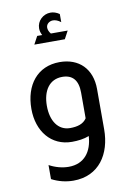

<svg xmlns="http://www.w3.org/2000/svg" viewBox="-98 -775 699 1023"><g transform="rotate(-10 251.5 -263.5)"><path d="M323 -605H232C222 -617 218 -629 218 -639C218 -659 236 -672 255 -672C267 -672 282 -667 297 -655V-699C281 -710 265 -715 249 -715C209 -715 175 -683 175 -643C175 -630 178 -618 185 -605H158L135 -562H300L323 -605ZM336 -32C331 51 288 111 203 111C168 111 131 101 98 83V159C134 178 175 188 215 188C354 188 423 80 423 -53V-271C423 -380 356 -447 251 -447C131 -447 60 -357 60 -227C60 -106 131 -17 243 -17C276 -17 308 -21 336 -32ZM336 -267V-128C318 -100 285 -91 246 -91C181 -91 144 -148 144 -229C144 -310 181 -367 251 -367C306 -367 336 -335 336 -267Z"/></g></svg>

Font: Tajawal Medium
Style: Regular
Weight: 500
Designer: Boutros Fonts
Foundry: Created by Boutros International 2017
Version: Version 1.700